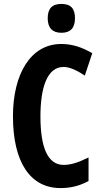

<svg xmlns="http://www.w3.org/2000/svg" viewBox="-20 -948 518 978"><path d="M293 -928C245 -928 223 -904 223 -855C223 -806 247 -781 293 -781C339 -781 362 -806 362 -855C362 -903 342 -928 293 -928ZM304 -607C335 -607 373 -589 412 -563L450 -677C400 -706 350 -724 292 -724C135 -724 46 -569 46 -356C46 -122 134 10 288 10C342 10 387 -2 431 -26V-146C382 -122 344 -108 304 -108C224 -108 186 -195 186 -355C186 -499 219 -607 304 -607Z"/></svg>

Font: Noto Sans Kannada ExtraCondensed
Style: Bold
Weight: 700
Width: 2
Designer: Jelle Bosma - Monotype Design Team
Foundry: Monotype Imaging Inc.
Version: Version 2.005